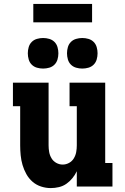

<svg xmlns="http://www.w3.org/2000/svg" viewBox="-20 -952 640 980"><path d="M239 8Q214 8 189.5 0Q165 -8 146 -24.5Q127 -41 114.5 -63.5Q102 -86 95 -110Q88 -134 85.5 -159.5Q83 -185 83 -210V-410H46V-530H228V-210Q228 -193 231 -176Q234 -159 243 -144Q252 -129 267.5 -120.5Q283 -112 300 -112Q317 -112 332.5 -120.5Q348 -129 357 -144Q366 -159 369 -176Q372 -193 372 -210V-410H335V-530H517V-120H554V0H372V-78Q363 -59 349.5 -42.5Q336 -26 319 -14Q302 -2 281 3Q260 8 239 8ZM400 -602Q384 -602 368.5 -606.5Q353 -611 342 -622Q331 -633 326.5 -648.5Q322 -664 322 -680Q322 -696 326.5 -711.5Q331 -727 342 -738Q353 -749 368.5 -753.5Q384 -758 400 -758Q416 -758 431.5 -753.5Q447 -749 458 -738Q469 -727 473.5 -711.5Q478 -696 478 -680Q478 -664 473.5 -648.5Q469 -633 458 -622Q447 -611 431.5 -606.5Q416 -602 400 -602ZM200 -602Q184 -602 168.5 -606.5Q153 -611 142 -622Q131 -633 126.5 -648.5Q122 -664 122 -680Q122 -696 126.5 -711.5Q131 -727 142 -738Q153 -749 168.5 -753.5Q184 -758 200 -758Q216 -758 231.5 -753.5Q247 -749 258 -738Q269 -727 273.5 -711.5Q278 -696 278 -680Q278 -664 273.5 -648.5Q269 -633 258 -622Q247 -611 231.5 -606.5Q216 -602 200 -602ZM450 -838H150V-932H450Z"/></svg>

Font: Iosevka Curly Slab HvEx
Style: Regular
Weight: 900
Width: 7
Monospace: yes
Designer: Belleve Invis
Foundry: Belleve Invis
Version: Version 11.1.0; ttfautohint (v1.8.3)